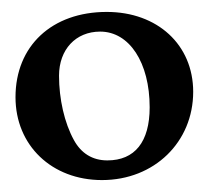

<svg xmlns="http://www.w3.org/2000/svg" viewBox="-20 -696 350 322"><path d="M304 -542C304 -621 244 -676 159 -676C67 -676 6 -619 6 -533C6 -452 67 -394 151 -394C239 -394 304 -458 304 -542ZM231 -516C231 -458 206 -427 160 -427C135 -427 116 -439 104 -461C88 -490 79 -530 79 -569C79 -613 107 -643 148 -643C197 -643 231 -591 231 -516Z"/></svg>

Font: STIX Math
Style: Regular
Weight: 400
Designer: MicroPress Inc., with final additions and corrections provided by Coen Hoffman, Elsevier (retired)
Version: Version 1.1.0